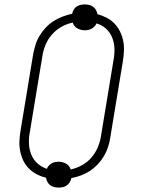

<svg xmlns="http://www.w3.org/2000/svg" viewBox="-20 -802 640 869"><path d="M246 47Q235 47 225 44.5Q215 42 207 36Q199 30 194.5 21Q190 12 188 2Q166 -3 146 -13.5Q126 -24 110.5 -39.5Q95 -55 85.5 -75Q76 -95 71.5 -117.5Q67 -140 68 -163.5Q69 -187 73 -211L130 -556Q134 -577 140.5 -598.5Q147 -620 159 -640Q171 -660 187 -677Q203 -694 222.5 -706.5Q242 -719 263.5 -727Q285 -735 307 -740Q308 -749 313.5 -758Q319 -767 327 -772.5Q335 -778 344.5 -780Q354 -782 364 -782Q374 -782 384 -779.5Q394 -777 402 -771Q410 -765 414.5 -756.5Q419 -748 421 -738Q443 -732 463 -721.5Q483 -711 498 -695.5Q513 -680 523 -660Q533 -640 537.5 -617.5Q542 -595 541 -571.5Q540 -548 536 -524L479 -179Q476 -158 469 -136.5Q462 -115 450.5 -95.5Q439 -76 422.5 -58.5Q406 -41 387 -28.5Q368 -16 346.5 -8Q325 0 303 4Q301 13 296 22Q291 31 282.5 37Q274 43 264.5 45Q255 47 246 47ZM300 -35Q327 -41 351.5 -54.5Q376 -68 394 -89Q412 -110 422.5 -135Q433 -160 437 -186L494 -531Q499 -557 498 -583Q497 -609 487.5 -632.5Q478 -656 459.5 -672.5Q441 -689 417 -696Q414 -689 408 -682.5Q402 -676 394.5 -672Q387 -668 379 -666.5Q371 -665 364 -665Q345 -665 329.5 -674Q314 -683 309 -700Q282 -694 258 -680.5Q234 -667 215.5 -646Q197 -625 186.5 -600Q176 -575 172 -549L115 -204Q110 -178 111 -152Q112 -126 121.5 -102.5Q131 -79 149.5 -62.5Q168 -46 192 -38Q195 -46 201 -52.5Q207 -59 214 -63Q221 -67 229.5 -68.5Q238 -70 246 -70Q264 -70 279.5 -61Q295 -52 300 -35Z"/></svg>

Font: Iosevka Curly Slab XLtEx
Style: Italic
Weight: 200
Width: 7
Italic angle: -9°
Monospace: yes
Designer: Belleve Invis
Foundry: Belleve Invis
Version: Version 11.1.0; ttfautohint (v1.8.3)